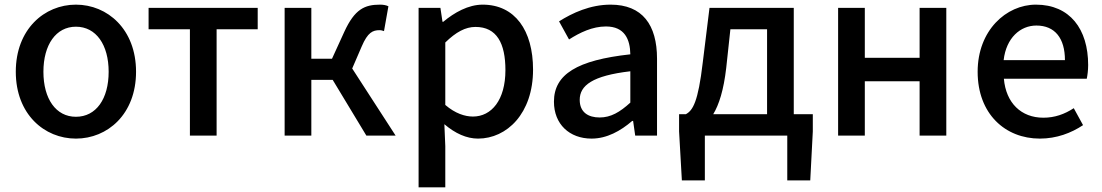

<svg xmlns="http://www.w3.org/2000/svg" viewBox="-20 -584 4748 827"><path d="M307 13C443 13 566 -92 566 -275C566 -458 443 -564 307 -564C171 -564 48 -458 48 -275C48 -92 171 13 307 13ZM307 -81C221 -81 167 -158 167 -275C167 -391 221 -469 307 -469C394 -469 448 -391 448 -275C448 -158 394 -81 307 -81Z M798 0H913V-458H1090V-550H620V-458H798Z M1206 0H1321V-240H1413L1558 0H1684L1497 -289L1538 -384C1564 -445 1586 -454 1615 -454C1623 -454 1627 -452 1634 -450L1653 -557C1643 -562 1630 -564 1617 -564C1551 -564 1508 -545 1463 -447L1410 -331H1321V-550H1206Z M1783 223H1898V45L1894 -49C1941 -9 1990 13 2039 13C2163 13 2276 -95 2276 -284C2276 -453 2198 -564 2059 -564C1997 -564 1937 -530 1889 -490H1886L1877 -550H1783ZM2017 -82C1983 -82 1941 -95 1898 -132V-401C1944 -446 1985 -468 2028 -468C2120 -468 2157 -397 2157 -282C2157 -153 2097 -82 2017 -82Z M2528 13C2594 13 2653 -20 2703 -63H2707L2716 0H2810V-331C2810 -477 2747 -564 2610 -564C2522 -564 2445 -528 2388 -492L2431 -414C2478 -444 2532 -470 2590 -470C2671 -470 2694 -414 2695 -350C2466 -325 2366 -264 2366 -146C2366 -49 2433 13 2528 13ZM2563 -78C2514 -78 2477 -100 2477 -154C2477 -216 2532 -258 2695 -277V-142C2650 -101 2611 -78 2563 -78Z M3108 -291 3126 -458H3284V-92H3052C3077 -133 3097 -196 3108 -291ZM3016 0H3371V193H3470L3481 -18V-92H3399V-550H3036L3007 -315C2987 -144 2964 -108 2934 -92H2905V-18L2917 193H3016Z M3590 0H3705V-234H3941V0H4056V-550H3941V-335H3705V-550H3590Z M4459 13C4531 13 4594 -11 4645 -45L4605 -118C4565 -92 4523 -77 4474 -77C4379 -77 4313 -140 4304 -245H4661C4664 -259 4667 -281 4667 -304C4667 -459 4588 -564 4442 -564C4314 -564 4191 -453 4191 -275C4191 -93 4310 13 4459 13ZM4303 -325C4314 -421 4375 -474 4444 -474C4524 -474 4567 -419 4567 -325Z"/></svg>

Font: Noto Sans HK Medium
Style: Regular
Weight: 500
Designer: Ryoko NISHIZUKA 西塚涼子 (kana, bopomofo & ideographs); Paul D. Hunt (Latin, Greek & Cyrillic); Sandoll Communications 산돌커뮤니
Foundry: Adobe
Version: Version 2.002;hotconv 1.0.116;makeotfexe 2.5.65601